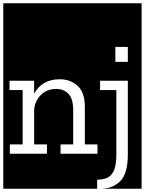

<svg xmlns="http://www.w3.org/2000/svg" viewBox="-32 -937 883 1170"><path d="M-12 -917H831V213H587Q658 211 702.5 165Q747 119 747 4V-445H578V-388H677V4Q677 76 659 108.5Q641 141 614.5 149.5Q588 158 560 158V213H-12ZM671 -560H747V-651H671ZM562 0V-57H485V-285Q485 -374 441 -414Q397 -454 332 -454Q224 -454 176 -366V-445H26V-388H106V-57H28V0H254V-57H176V-265Q178 -316 214.5 -355.5Q251 -395 311 -395Q356 -395 385 -365.5Q414 -336 414 -264V-57H337V0Z"/></svg>

Font: Zilla Slab Highlight
Style: Regular
Weight: 400
Designer: Typotheque Type Foundry
Foundry: Typotheque type foundry
Version: Version 1.1; 2017; ttfautohint (v1.6)